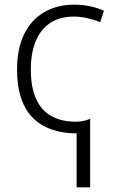

<svg xmlns="http://www.w3.org/2000/svg" viewBox="-20 -562 492 822"><path d="M297 -542Q334 -542 366.5 -535Q399 -528 425 -516L409 -467Q382 -478 352.5 -484.5Q323 -491 296 -491Q237 -491 196 -464.5Q155 -438 133.5 -387Q112 -336 112 -264Q112 -187 135 -137.5Q158 -88 201 -64.5Q244 -41 303 -41Q324 -41 338.5 -44.5Q353 -48 366 -53V240H308V9Q249 9 201.5 -7.5Q154 -24 121 -57Q88 -90 70.5 -141.5Q53 -193 53 -263Q53 -354 83.5 -416Q114 -478 169.5 -510Q225 -542 297 -542Z"/></svg>

Font: Noto Sans Display Light
Style: Regular
Weight: 300
Designer: Monotype Design Team
Foundry: Monotype Imaging Inc.
Version: Version 2.003